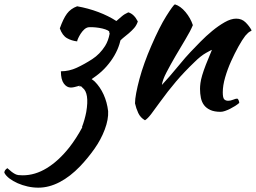

<svg xmlns="http://www.w3.org/2000/svg" viewBox="-181 -505 1181 886"><path d="M325 -350Q322 -358 323 -360Q318 -365 305 -369.5Q292 -374 276 -376.5Q260 -379 246 -379.5Q232 -380 226 -379Q216 -377 207 -368.5Q198 -360 191 -349Q184 -338 179.5 -328Q175 -318 175 -314Q149 -317 128 -329Q107 -341 95 -374Q111 -419 128 -442Q145 -465 175 -476Q226 -467 272.5 -449.5Q319 -432 356 -408Q369 -419 381 -429.5Q393 -440 411 -448Q437 -441 455 -406Q449 -388 438 -375.5Q427 -363 413.5 -351.5Q400 -340 386 -329Q380 -324 375 -319Q373 -310 370 -301Q362 -275 347 -249Q332 -223 310.5 -198.5Q289 -174 263 -155L242 -140Q249 -134 256 -129Q281 -104 297 -69Q313 -34 318 8Q320 46 302.5 92.5Q285 139 255 181.5Q225 224 189 262Q143 310 94 335.5Q45 361 -4 361Q-29 361 -53.5 355.5Q-78 350 -99.5 340.5Q-121 331 -137.5 318.5Q-154 306 -161 292Q-161 280 -147 271Q-135 282 -127 288Q-119 294 -111.5 298Q-104 302 -95.5 303Q-87 304 -76 304Q-19 304 35.5 270.5Q90 237 139 175Q171 134 199 82H197Q210 48 217 12Q232 -76 200 -100L193 -107Q189 -107 185 -106L186 -110Q183 -109 181 -108Q158 -101 146 -101Q127 -101 113.5 -119.5Q100 -138 100 -176Q138 -176 173.5 -192.5Q209 -209 244.5 -232Q280 -255 304 -293Q319 -317 325 -350Z M626 -485Q652 -477 675 -449.5Q698 -422 709 -389Q698 -362 675 -324Q652 -286 629 -246.5Q606 -207 587.5 -171.5Q569 -136 566 -113Q582 -130 601.5 -152.5Q621 -175 639.5 -197.5Q658 -220 674 -238.5Q690 -257 699 -266Q718 -286 744 -312.5Q770 -339 798.5 -362.5Q827 -386 856 -402.5Q885 -419 909 -419Q935 -419 952.5 -401.5Q970 -384 980 -365Q980 -363 972.5 -359.5Q965 -356 951 -340Q937 -322 919.5 -290.5Q902 -259 885.5 -222.5Q869 -186 858 -148Q847 -110 847 -79Q847 -54 853.5 -47Q860 -40 872 -40Q883 -40 895 -45Q907 -50 914 -50Q918 -48 920.5 -41.5Q923 -35 923 -30Q915 -23 904 -16Q893 -9 881 -3Q869 3 857.5 7Q846 11 837 11Q808 11 789.5 2.5Q771 -6 760.5 -20Q750 -34 746 -53.5Q742 -73 742 -95Q742 -107 744 -122Q746 -137 752 -157.5Q758 -178 769 -206.5Q780 -235 797 -275Q795 -275 770 -261Q745 -247 716 -218Q669 -173 631.5 -129Q594 -85 555 -31Q533 0 516.5 21.5Q500 43 488 50Q467 38 457 16.5Q447 -5 442 -28Q442 -47 447.5 -76Q453 -105 462.5 -140.5Q472 -176 486 -215Q500 -254 517 -293Q555 -381 586.5 -431Q618 -481 626 -485Z"/></svg>

Font: Sweet Mavka Script
Style: Regular
Weight: 500
Designer: Pablo Impallari/Anastassiya Vishnevskaya
Foundry: Pablo Impallari/ Anastassiya Vishnevskaya
Version: Version 2.0/www.impallari.com/   behance.net/sweetcherry